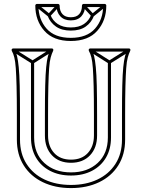

<svg xmlns="http://www.w3.org/2000/svg" viewBox="-20 -935 724 979"><path d="M546 -618H530V-234Q530 -234 530 -234Q530 -234 530 -234Q530 -152 478 -104Q426 -56 342 -56Q342 -56 342 -56Q342 -56 342 -56Q258 -56 206 -104Q154 -152 154 -234Q154 -234 154 -234Q154 -234 154 -234V-618H138V-234Q138 -234 138 -234Q138 -234 138 -234Q138 -175 163.5 -131.5Q189 -88 235 -64Q281 -40 342 -40Q342 -40 342 -40Q342 -40 342 -40Q403 -40 449 -64Q495 -88 520.5 -131.5Q546 -175 546 -234Q546 -234 546 -234Q546 -234 546 -234ZM51 -687 43 -673 142 -611Q144 -610 146.5 -610Q149 -610 150 -611L248 -673L240 -687L142 -625Q140 -624 146 -624Q152 -624 150 -625ZM444 -687 436 -673 534 -611Q536 -610 538.5 -610Q541 -610 542 -611L641 -673L633 -687L534 -625Q532 -624 538 -624Q544 -624 542 -625ZM342 24Q423 24 485.5 -6Q548 -36 583 -91.5Q618 -147 618 -223V-349Q618 -438 619.5 -495Q621 -552 623.5 -587Q626 -622 631.5 -642Q637 -662 644 -676Q646 -681 644 -684.5Q642 -688 637 -688H440Q436 -688 433.5 -684.5Q431 -681 433 -676Q441 -662 446 -642Q451 -622 453.5 -587Q456 -552 457.5 -495Q459 -438 459 -349V-244Q459 -189 428 -155Q397 -121 342 -121Q287 -121 256 -155Q225 -189 225 -244V-349Q225 -438 226.5 -495Q228 -552 230.5 -587Q233 -622 238.5 -642Q244 -662 251 -676Q253 -681 251 -684.5Q249 -688 244 -688H47Q43 -688 40.5 -684.5Q38 -681 40 -676Q48 -662 53 -642Q58 -622 60.5 -587Q63 -552 64.5 -495Q66 -438 66 -349V-223Q66 -147 101 -91.5Q136 -36 198.5 -6Q261 24 342 24ZM342 8Q266 8 207.5 -19.5Q149 -47 115.5 -99Q82 -151 82 -223V-349Q82 -440 80.5 -498.5Q79 -557 75.5 -592.5Q72 -628 67 -648.5Q62 -669 54 -684L47 -672H244L237 -684Q230 -669 224.5 -648.5Q219 -628 215.5 -592.5Q212 -557 210.5 -498.5Q209 -440 209 -349V-244Q209 -181 245 -143Q281 -105 342 -105Q403 -105 439 -143Q475 -181 475 -244V-349Q475 -440 473.5 -498.5Q472 -557 468.5 -592.5Q465 -628 460 -648.5Q455 -669 447 -684L440 -672H637L630 -684Q623 -669 617.5 -648.5Q612 -628 608.5 -592.5Q605 -557 603.5 -498.5Q602 -440 602 -349V-223Q602 -151 568.5 -99Q535 -47 476.5 -19.5Q418 8 342 8ZM459 -854 445 -860Q434 -830 408 -812.5Q382 -795 341 -795Q341 -795 341 -795Q341 -795 341 -795Q301 -795 274.5 -812.5Q248 -830 237 -860L223 -854Q236 -820 265.5 -799.5Q295 -779 341 -779Q341 -779 341 -779Q341 -779 341 -779Q388 -779 417 -799.5Q446 -820 459 -854ZM412 -912 400 -902 446 -852Q448 -849 451.5 -849Q455 -849 457 -851L519 -901L509 -913L447 -863Q445 -862 452.5 -861Q460 -860 458 -862ZM173 -913 163 -901 225 -851Q227 -849 230.5 -849Q234 -849 236 -852L282 -902L270 -912L224 -862Q222 -860 229.5 -861Q237 -862 235 -863ZM341 -742Q259 -742 217.5 -789Q176 -836 176 -907L168 -899H276L268 -907Q268 -873 287.5 -852Q307 -831 341 -831Q376 -831 395 -852Q414 -873 414 -907L406 -899H514L506 -907Q506 -836 464.5 -789Q423 -742 341 -742ZM341 -726Q430 -726 476 -778Q522 -830 522 -907Q522 -910 519.5 -912.5Q517 -915 514 -915H406Q403 -915 400.5 -912.5Q398 -910 398 -907Q398 -879 384 -863Q370 -847 341 -847Q313 -847 298.5 -863Q284 -879 284 -907Q284 -910 281.5 -912.5Q279 -915 276 -915H168Q165 -915 162.5 -912.5Q160 -910 160 -907Q160 -830 206 -778Q252 -726 341 -726Z"/></svg>

Font: Tilt Prism
Style: Regular
Weight: 400
Version: Version 1.000